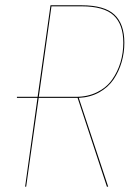

<svg xmlns="http://www.w3.org/2000/svg" viewBox="-20 -700 507 720"><path d="M446.3 -539.6Q446.3 -502 436 -466.8Q425.8 -431.6 405.8 -402.1Q385.7 -372.6 352.1 -353.8Q318.4 -335 275.4 -333L385.7 0H380.9L271 -333H266.1H125L78.1 0H74.2L120.6 -333H43.5V-336.9H121.1L169.4 -680.2H285.6Q372.1 -680.2 409.2 -645Q446.3 -609.9 446.3 -539.6ZM265.1 -336.9Q309.6 -336.9 344.7 -354.5Q379.9 -372.1 400.6 -401.6Q421.4 -431.2 431.9 -466.3Q442.4 -501.5 442.4 -539.6Q442.4 -608.4 406.2 -642.3Q370.1 -676.3 285.6 -676.3H172.9L125.5 -336.9Z"/></svg>

Font: Fira Sans Compressed Four
Style: Italic
Weight: 100
Width: 3
Italic angle: -8°
Designer: Carrois Corporate & Edenspiekermann AG
Foundry: Carrois Corporate GbR & Edenspiekermann AG
Version: Version 4.203;PS 004.203;hotconv 1.0.88;makeotf.lib2.5.64775